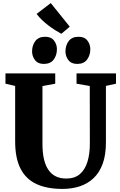

<svg xmlns="http://www.w3.org/2000/svg" viewBox="-20 -1220 782 1248"><path d="M386.5 8Q285 8 216.5 -24Q148 -56 113.2 -124.2Q78.5 -192.5 78.5 -300.5V-661.5L15.5 -676V-743H339V-676L256 -660.5V-285Q256 -230 265.2 -188Q274.5 -146 293.8 -117.2Q313 -88.5 342 -74Q371 -59.5 411 -59.5Q465.5 -59.5 499 -88.2Q532.5 -117 548.2 -167.8Q564 -218.5 564 -285.5L563.5 -661L477.5 -676V-743H734V-676L668.5 -661.5V-294.5Q668.5 -213 647.5 -155.5Q626.5 -98 588.2 -62Q550 -26 498.5 -9Q447 8 386.5 8ZM264 -804.5Q226.5 -804.5 207.5 -829.5Q188.5 -854.5 188.5 -885.5Q188.5 -925 209.5 -953Q230.5 -981 273 -981H274Q312.5 -981 331.2 -956.2Q350 -931.5 350 -900.5Q350 -861 329 -832.8Q308 -804.5 265 -804.5ZM481.5 -804.5Q443.5 -804.5 424.5 -829.5Q405.5 -854.5 405.5 -885.5Q405.5 -925 426.5 -953Q447.5 -981 490.5 -981H491.5Q529.5 -981 548.2 -956.2Q567 -931.5 567 -900.5Q567 -861 546 -832.8Q525 -804.5 482.5 -804.5ZM378.5 -1000.5Q359.5 -1010.5 338 -1024.2Q316.5 -1038 294.8 -1054.5Q273 -1071 253.2 -1089.8Q233.5 -1108.5 218 -1129.5L310 -1200L433.5 -1046.5L379 -1000.5Z"/></svg>

Font: Merriweather 24pt Black
Style: Regular
Weight: 900
Designer: Eben Sorkin
Foundry: Eben Sorkin
Version: Version 2.100